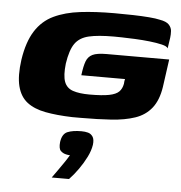

<svg xmlns="http://www.w3.org/2000/svg" viewBox="-53 -515 791 840"><g transform="rotate(5 343.0 -95.0)"><path d="M271 4Q203 2 153 -7.5Q103 -17 72 -41Q41 -65 29.5 -110Q18 -155 28 -227Q40 -306 70.5 -354Q101 -402 150.5 -425.5Q200 -449 266.5 -457Q333 -465 416 -465Q458 -465 497.5 -464Q537 -463 568 -460.5Q599 -458 615 -454Q645 -449 656.5 -436.5Q668 -424 669 -409Q670 -394 668 -379L661 -332Q657 -341 634 -346.5Q611 -352 579.5 -355.5Q548 -359 515.5 -360.5Q483 -362 457.5 -362.5Q432 -363 423 -363Q353 -363 312.5 -353.5Q272 -344 252 -315.5Q232 -287 223 -227Q217 -174 227 -147Q237 -120 265 -110.5Q293 -101 338 -101Q394 -101 424 -107Q454 -113 467 -126Q480 -139 484 -161Q484 -168 485 -173Q486 -178 487 -182H295Q300 -222 308 -243.5Q316 -265 335.5 -274.5Q355 -284 397 -284H672L655 -162Q646 -103 618.5 -68.5Q591 -34 546.5 -19Q502 -4 442.5 0Q383 4 310 4Q300 4 290 4Q280 4 271 4ZM205 275Q221 253 232 237Q243 221 253.5 206Q264 191 276 171Q273 171 268 170.5Q263 170 260 169Q245 166 235 156Q225 146 228 117Q233 81 256 71.5Q279 62 317 62Q333 62 346 65.5Q359 69 367 81Q375 93 372 117Q368 143 354 171Q340 199 321 226Q302 253 281 275Z"/></g></svg>

Font: Genos Thin ExtraBold
Style: Italic
Weight: 800
Italic angle: -8°
Version: Version 1.010